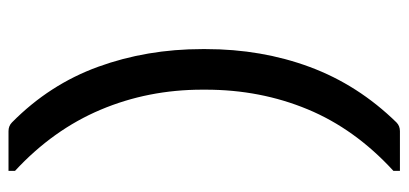

<svg xmlns="http://www.w3.org/2000/svg" viewBox="-268 -528 937 440"><g transform="rotate(90 200.0 -307.5)"><path d="M260 -748Q268 -756 280 -756H371V-741Q275 -653 230 -544.5Q185 -436 185 -311V-303Q185 -179 231 -70Q277 39 371 126V141H280Q268 141 260 133Q173 47 132.5 -64.5Q92 -176 92 -303V-311Q92 -439 133 -549.5Q174 -660 260 -748Z"/></g></svg>

Font: Recursive Sn Lnr St
Style: Regular
Weight: 400
Version: Version 1.079;hotconv 1.0.112;makeotfexe 2.5.65598; ttfautoh